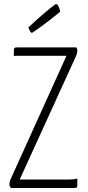

<svg xmlns="http://www.w3.org/2000/svg" viewBox="-20 -936 436 956"><path d="M36 0Q32 -2 29.5 -7Q27 -12 27 -19Q27 -25 28.5 -30.5Q30 -36 32 -42L311 -658H90Q73 -658 62.5 -658Q52 -658 49 -657V-687Q49 -700 62 -700H360Q362 -697 363.5 -693Q365 -689 365 -683Q365 -672 360 -660L78 -42H315Q330 -42 343.5 -43Q357 -44 365 -47V-12Q365 -7 362.5 -3.5Q360 0 353 0ZM139 -772Q136 -772 131.5 -778.5Q127 -785 124 -792Q121 -799 121 -799Q143 -820 166.5 -841Q190 -862 210.5 -879Q231 -896 244 -906Q257 -916 258 -916Q267 -916 273 -900.5Q279 -885 280 -879Q278 -876 264 -865Q250 -854 230 -838Q210 -822 186 -804.5Q162 -787 139 -772Z"/></svg>

Font: Yanone Kaffeesatz ExtraLight Light
Style: Regular
Weight: 300
Version: Version 2.003